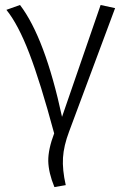

<svg xmlns="http://www.w3.org/2000/svg" viewBox="-20 -551 502 777"><path d="M5.9 -511.2 61 -530.8Q162.1 -397.9 231 -78.1L387.2 -530.8L445.8 -518.1L259.8 -19Q237.8 39.1 234.9 87.4Q231.9 135.7 246.1 198.2L200.2 206.1Q176.3 147.9 175.3 100.6Q174.8 53.2 199.2 -11.2Q143.6 -217.8 98.6 -335Q53.7 -452.1 5.9 -511.2Z"/></svg>

Font: FiraSans-Light
Style: Regular
Weight: 300
Designer: Carrois Corporate & Edenspiekermann AG
Foundry: Carrois Corporate GbR & Edenspiekermann AG
Version: Version 3.106;PS 003.106;hotconv 1.0.70;makeotf.lib2.5.58329